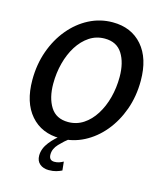

<svg xmlns="http://www.w3.org/2000/svg" viewBox="-133 -809 929 1112"><g transform="rotate(15 332.0 -252.5)"><path d="M282.5 14Q170.5 14 105 -61.5Q39.5 -137 39.5 -271.5Q39.5 -364.5 68 -444.8Q96.5 -525 146.8 -585.5Q197 -646 263 -680Q329 -714 404 -714Q516 -714 581.8 -638.5Q647.5 -563 647.5 -428.5Q647.5 -335.5 618.8 -255.2Q590 -175 539.8 -114.5Q489.5 -54 423.5 -20Q357.5 14 282.5 14ZM302 -89Q352.5 -89 393.2 -115.8Q434 -142.5 463.2 -189Q492.5 -235.5 508 -294.5Q523.5 -353.5 523.5 -418Q523.5 -503.5 489.5 -557.2Q455.5 -611 384 -611Q333 -611 292.2 -584Q251.5 -557 222.2 -510.8Q193 -464.5 177.5 -405.2Q162 -346 162 -282Q162 -197 196 -143Q230 -89 302 -89ZM291.5 -5 341.5 0Q308.5 25 280.5 54.8Q252.5 84.5 252.5 118.5Q252.5 154 285 154Q300 154 312.8 149.8Q325.5 145.5 338 138.5L343.5 190.5Q329 198 310 203.5Q291 209 265.5 209Q233 209 212 191.5Q191 174 191 141Q191.5 99 222.2 60Q253 21 291.5 -5Z"/></g></svg>

Font: Cabin Condensed SemiBold
Style: Italic
Weight: 600
Width: 3
Italic angle: -10°
Designer: Pablo Impallari
Foundry: Pablo Impallari. http://www.impallari.com Igino Marini. http://www.ikern.com
Version: Version 3.001; ttfautohint (v1.8.3)